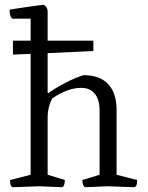

<svg xmlns="http://www.w3.org/2000/svg" viewBox="-20 -782 618 802"><path d="M35 0Q22 0 22 -30L108 -52V-557L34 -554V-612H108V-704H34Q28 -704 24 -714.5Q20 -725 20 -741Q20 -742 40 -745Q60 -748 87 -752Q114 -756 136.5 -759Q159 -762 163 -762Q179 -752 179 -734V-612H370V-569L179 -560V-395L182 -393Q211 -414 253 -436Q295 -458 329 -468Q397 -468 432 -430.5Q467 -393 467 -322V-52L553 -30Q553 0 539 0L430 -4L338 0Q332 0 328 -8.5Q324 -17 324 -30L396 -52V-319Q396 -366 376 -390.5Q356 -415 319 -415Q263 -415 198 -371Q179 -334 179 -294V-52L251 -30Q251 -17 247.5 -8.5Q244 0 238 0L145 -4Z"/></svg>

Font: Mate
Style: Regular
Weight: 400
Designer: Eduardo Rodriguez Tunni
Foundry: Eduardo Rodriguez Tunni
Version: Version 1.003; ttfautohint (v1.8.4.7-5d5b);gftools[0.9.24]